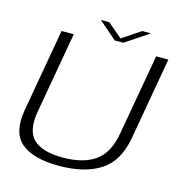

<svg xmlns="http://www.w3.org/2000/svg" viewBox="-114 -887 950 995"><g transform="rotate(15 361.0 -389.0)"><path d="M289.5 4Q428 4 511.8 -50.2Q595.5 -104.5 618 -230.5L696 -674.5H630.5L554 -240.5Q535.5 -133 471.8 -87.8Q408 -42.5 298 -42.5Q188 -42.5 140.5 -88Q93 -133.5 112 -240.5L188.5 -674.5H123L45 -230.5Q22.5 -104.5 87.2 -50.2Q152 4 289.5 4ZM402 -698.5H448L574 -782.5H527.5L428 -716.5L350 -782.5H305Z"/></g></svg>

Font: Anybody SemiExpanded Light
Style: Italic
Weight: 300
Width: 6
Italic angle: -10°
Version: Version 1.113;gftools[0.9.25]